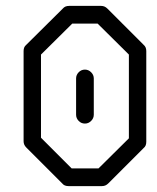

<svg xmlns="http://www.w3.org/2000/svg" viewBox="-20 -680 532 651"><path d="M268 -444Q280 -444 289 -435Q298 -426 298 -414V-291Q298 -279 289 -270Q280 -261 268 -261Q255.5 -261 246.8 -270Q238 -279 238 -291V-414Q238 -426 246.8 -435Q255.5 -444 268 -444ZM119 -495V-213L223 -109H314L417 -211V-495L311 -600H225ZM69 -528 193 -651Q200.5 -660 214 -660H323Q335 -660 344 -651L467 -528Q476 -520.5 476 -507V-199Q476 -185 467 -178L347 -58Q338 -49 326 -49H212Q198 -49 191 -58L69 -180Q60 -189 60 -201V-507Q60 -521 69 -528Z"/></svg>

Font: IBM 3270 Semi-Condensed
Style: Condensed
Weight: 400
Monospace: yes
Version: Version 2.3.1